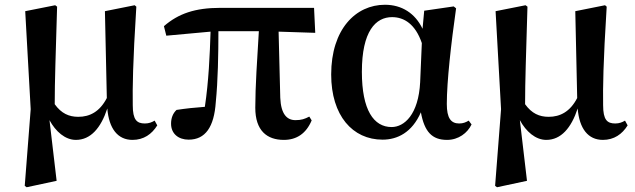

<svg xmlns="http://www.w3.org/2000/svg" viewBox="-20 -572 2669 807"><path d="M299 16C361 16 404 -34 431 -116C438 -31 475 16 537 16C584 16 618 -8 641 -45L630 -65C618 -58 606 -53 589 -53C555 -53 538 -68 538 -130C537 -203 538 -305 553 -544L546 -550L421 -525L429 -160C399 -102 357 -81 309 -81C270 -81 238 -95 210 -134C210 -233 214 -334 220 -544L212 -550L86 -525L109 -113L84 209L92 215L218 188L188 -67C214 -19 254 16 299 16Z M1173 16C1227 16 1267 -11 1290 -66L1280 -82C1261 -72 1247 -67 1222 -67C1186 -67 1161 -92 1158 -161L1151 -439L1305 -434L1300 -539H906C800 -539 730 -515 669 -462L679 -422L865 -439C862 -343 857 -228 841 -123C799 -120 761 -116 722 -110C706 -95 699 -75 699 -52C699 -10 730 15 773 15C843 15 880 -38 887 -143C896 -232 898 -345 898 -441H1068C1061 -327 1053 -207 1053 -119C1053 -23 1102 16 1173 16Z M1588 15C1650 15 1712 -15 1749 -100C1764 -18 1796 16 1859 16C1907 16 1945 -13 1962 -49L1950 -65C1938 -58 1927 -53 1910 -53C1875 -53 1858 -76 1858 -135C1858 -229 1876 -389 1897 -537L1887 -545L1763 -527L1756 -451C1725 -516 1669 -552 1598 -552C1475 -552 1372 -449 1372 -259C1372 -86 1462 15 1588 15ZM1753 -391 1746 -227C1739 -90 1679 -38 1626 -38C1551 -38 1501 -109 1501 -270C1501 -441 1559 -500 1628 -500C1679 -500 1726 -470 1753 -391Z M2276 16C2338 16 2381 -34 2408 -116C2415 -31 2452 16 2514 16C2561 16 2595 -8 2618 -45L2607 -65C2595 -58 2583 -53 2566 -53C2532 -53 2515 -68 2515 -130C2514 -203 2515 -305 2530 -544L2523 -550L2398 -525L2406 -160C2376 -102 2334 -81 2286 -81C2247 -81 2215 -95 2187 -134C2187 -233 2191 -334 2197 -544L2189 -550L2063 -525L2086 -113L2061 209L2069 215L2195 188L2165 -67C2191 -19 2231 16 2276 16Z"/></svg>

Font: Noto Serif SC
Style: Bold
Weight: 700
Designer: Ryoko NISHIZUKA 西塚涼子 (kana & ideographs); Frank Grießhammer (Latin, Greek & Cyrillic); Wenlong ZHANG 张文龙 (bopomofo); San
Foundry: Adobe
Version: Version 2.001;hotconv 1.1.0;makeotfexe 2.6.0